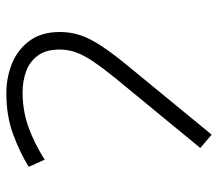

<svg xmlns="http://www.w3.org/2000/svg" viewBox="-60 -612 672 591"><g transform="rotate(90 275.5 -316.0)"><path d="M267 0Q218 0 175 -17.5Q132 -35 105 -71.5Q78 -108 78 -165Q78 -198 88 -228Q98 -258 121.5 -293.5Q145 -329 183 -375L394 -632L435 -597L222 -338Q188 -296 168.5 -267Q149 -238 140.5 -214Q132 -190 132 -164Q132 -122 150.5 -97Q169 -72 199 -61Q229 -50 264 -50Q318 -50 367.5 -67Q417 -84 471 -118L493 -69Q450 -42 393 -21Q336 0 267 0Z"/></g></svg>

Font: Noto Sans Light
Style: Italic
Weight: 300
Italic angle: -12°
Designer: Monotype Design Team
Foundry: Monotype Imaging Inc.
Version: Version 2.013; ttfautohint (v1.8.4.7-5d5b)